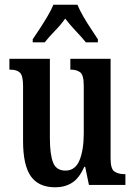

<svg xmlns="http://www.w3.org/2000/svg" viewBox="-20 -786 574 816"><path d="M215 10Q144 10 111 -37Q78 -84 78 -187V-421Q78 -464 65 -477Q52 -490 23 -490H20V-536H192V-200Q192 -130 205.5 -95.5Q219 -61 258 -61Q300 -61 318 -105Q336 -149 336 -220V-421Q336 -467 321 -478.5Q306 -490 282 -490H279V-536H450V-112Q450 -68 466.5 -57Q483 -46 507 -46H513V0H358L342 -77H338Q317 -29 286.5 -9.5Q256 10 215 10ZM119 -619Q132 -638 149 -664Q166 -690 182 -717Q198 -744 207 -766H309Q318 -744 333.5 -717Q349 -690 366.5 -664Q384 -638 396 -619V-606H345Q329 -626 302.5 -654Q276 -682 257 -707Q239 -681 213.5 -655Q188 -629 170 -606H119Z"/></svg>

Font: Noto Serif Myanmar ExtraCondensed SemiBold
Style: Regular
Weight: 600
Width: 2
Designer: Ben Mitchell and the Monotype Design Team
Foundry: Monotype Imaging Inc.
Version: Version 2.106; ttfautohint (v1.8.4.7-5d5b)